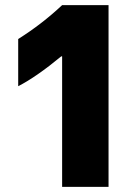

<svg xmlns="http://www.w3.org/2000/svg" viewBox="-20 -727 543 747"><path d="M221.7 -707H402.3V0H221.7V-507.8H218.3Q120.6 -427.2 50.8 -391.6V-575.2Q142.6 -632.8 221.7 -707Z"/></svg>

Font: Wanted Sans Black
Style: Regular
Weight: 900
Designer: Original Design by Kil Hyung-jin and Kang Hanbin, Wanted Lab, Inc; Hangeul from Source Han Sans by Jang Soo-young and Ka
Foundry: Wanted Lab, Inc.
Version: Version 1.003